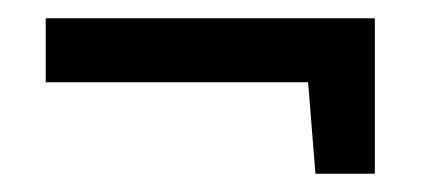

<svg xmlns="http://www.w3.org/2000/svg" viewBox="-20 -430 460 210"><path d="M390 -240H325L317 -340H30V-410H390Z"/></svg>

Font: Cuprum
Style: Regular
Weight: 400
Designer: Jovanny Lemonad
Foundry: Jovanny Lemonad
Version: Version 1.002